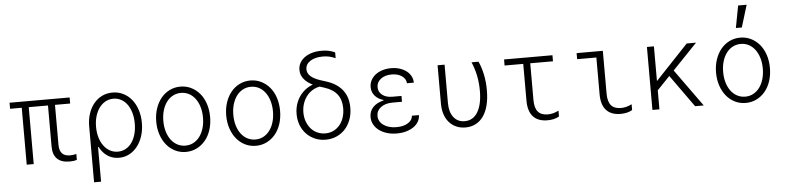

<svg xmlns="http://www.w3.org/2000/svg" viewBox="-54 -1132 6708 1640"><g transform="rotate(-5 3300.0 -312.5)"><path d="M135 0H195V-488H360V-135Q360 -66 396 -30.5Q432 5 503 5Q521 5 536 3Q551 1 565 -4V-55Q554 -51 539.5 -49Q525 -47 511 -47Q465 -47 442.5 -71.5Q420 -96 420 -145V-488H550V-540H35V-488H135Z M723 -270Q723 -206 737.5 -154.5Q752 -103 778.5 -66.5Q805 -30 842.5 -10Q880 10 926 10Q974 10 1014 -11Q1054 -32 1083.5 -69.5Q1113 -107 1129.5 -158Q1146 -209 1146 -270Q1146 -331 1129 -382.5Q1112 -434 1082 -471Q1052 -508 1010 -529Q968 -550 918 -550Q869 -550 828 -530Q787 -510 757.5 -474Q728 -438 711.5 -388.5Q695 -339 695 -280V200H755V-97H763ZM753 -270Q753 -320 765.5 -361.5Q778 -403 800 -433Q822 -463 853 -480Q884 -497 921 -497Q957 -497 987.5 -480.5Q1018 -464 1039.5 -434Q1061 -404 1073 -362.5Q1085 -321 1085 -270Q1085 -219 1073 -177.5Q1061 -136 1039.5 -106Q1018 -76 987.5 -59.5Q957 -43 921 -43Q884 -43 853 -60Q822 -77 800 -107Q778 -137 765.5 -178.5Q753 -220 753 -270Z M1500 10Q1550 10 1592.5 -11Q1635 -32 1666 -69Q1697 -106 1714 -157.5Q1731 -209 1731 -270Q1731 -331 1714 -382.5Q1697 -434 1666 -471Q1635 -508 1592.5 -529Q1550 -550 1500 -550Q1450 -550 1407.5 -529Q1365 -508 1334.5 -471Q1304 -434 1286.5 -382.5Q1269 -331 1269 -270Q1269 -209 1286.5 -157.5Q1304 -106 1334.5 -69Q1365 -32 1407.5 -11Q1450 10 1500 10ZM1500 -44Q1463 -44 1431.5 -60.5Q1400 -77 1377.5 -107Q1355 -137 1342.5 -178.5Q1330 -220 1330 -270Q1330 -320 1342.5 -361.5Q1355 -403 1377.5 -433Q1400 -463 1431.5 -479.5Q1463 -496 1500 -496Q1538 -496 1569 -479.5Q1600 -463 1622.5 -433Q1645 -403 1657.5 -361.5Q1670 -320 1670 -270Q1670 -220 1657.5 -178.5Q1645 -137 1622.5 -107Q1600 -77 1569 -60.5Q1538 -44 1500 -44Z M2100 10Q2150 10 2192.5 -11Q2235 -32 2266 -69Q2297 -106 2314 -157.5Q2331 -209 2331 -270Q2331 -331 2314 -382.5Q2297 -434 2266 -471Q2235 -508 2192.5 -529Q2150 -550 2100 -550Q2050 -550 2007.5 -529Q1965 -508 1934.5 -471Q1904 -434 1886.5 -382.5Q1869 -331 1869 -270Q1869 -209 1886.5 -157.5Q1904 -106 1934.5 -69Q1965 -32 2007.5 -11Q2050 10 2100 10ZM2100 -44Q2063 -44 2031.5 -60.5Q2000 -77 1977.5 -107Q1955 -137 1942.5 -178.5Q1930 -220 1930 -270Q1930 -320 1942.5 -361.5Q1955 -403 1977.5 -433Q2000 -463 2031.5 -479.5Q2063 -496 2100 -496Q2138 -496 2169 -479.5Q2200 -463 2222.5 -433Q2245 -403 2257.5 -361.5Q2270 -320 2270 -270Q2270 -220 2257.5 -178.5Q2245 -137 2222.5 -107Q2200 -77 2169 -60.5Q2138 -44 2100 -44Z M2735 -700Q2668 -700 2627 -673.5Q2586 -647 2586 -603Q2586 -569 2614 -543.5Q2642 -518 2701 -499L2745 -485Q2837 -456 2884 -395.5Q2931 -335 2931 -244Q2931 -189 2913.5 -142Q2896 -95 2865.5 -61.5Q2835 -28 2792 -9Q2749 10 2698 10Q2649 10 2607 -8Q2565 -26 2534 -58Q2503 -90 2486 -134Q2469 -178 2469 -230Q2469 -285 2488 -331.5Q2507 -378 2540.5 -412Q2574 -446 2619.5 -465Q2665 -484 2718 -484V-449Q2678 -449 2643 -433Q2608 -417 2582.5 -388.5Q2557 -360 2542.5 -321.5Q2528 -283 2528 -238Q2528 -196 2541 -160.5Q2554 -125 2576.5 -99Q2599 -73 2631 -58.5Q2663 -44 2700 -44Q2738 -44 2769 -59Q2800 -74 2822.5 -100.5Q2845 -127 2857.5 -164Q2870 -201 2870 -245Q2870 -317 2834.5 -363.5Q2799 -410 2727 -433L2683 -447Q2605 -472 2565.5 -511.5Q2526 -551 2526 -603Q2526 -636 2541 -663Q2556 -690 2583 -709.5Q2610 -729 2647 -739.5Q2684 -750 2729 -750Q2762 -750 2790 -744Q2818 -738 2843 -726V-676Q2814 -689 2789 -694.5Q2764 -700 2735 -700Z M3431 -410H3490Q3490 -440 3476 -466Q3462 -492 3437.5 -510.5Q3413 -529 3379.5 -539.5Q3346 -550 3307 -550Q3266 -550 3231.5 -539Q3197 -528 3172 -508.5Q3147 -489 3133 -462Q3119 -435 3119 -404Q3119 -362 3145 -330.5Q3171 -299 3219 -285V-281Q3160 -267 3128 -233Q3096 -199 3096 -149Q3096 -115 3112 -85.5Q3128 -56 3156 -35Q3184 -14 3223 -2Q3262 10 3308 10Q3352 10 3388.5 -0.5Q3425 -11 3452 -29.5Q3479 -48 3494 -74Q3509 -100 3509 -130H3449Q3447 -92 3408.5 -68Q3370 -44 3310 -44Q3241 -44 3198.5 -75Q3156 -106 3156 -154Q3156 -199 3194 -227.5Q3232 -256 3295 -256H3375V-306H3297Q3243 -306 3210.5 -331.5Q3178 -357 3178 -398Q3178 -441 3214 -468.5Q3250 -496 3307 -496Q3361 -496 3395 -472Q3429 -448 3431 -410Z M4056 -540H3996Q4020 -486 4033 -423.5Q4046 -361 4046 -293Q4046 -175 4006.5 -109.5Q3967 -44 3895 -44Q3835 -44 3800 -88.5Q3765 -133 3765 -210V-540H3705V-210Q3705 -160 3718.5 -119.5Q3732 -79 3757.5 -50Q3783 -21 3818.5 -5.5Q3854 10 3897 10Q3946 10 3985 -10.5Q4024 -31 4051 -69.5Q4078 -108 4092 -164Q4106 -220 4106 -292Q4106 -361 4093 -424.5Q4080 -488 4056 -540Z M4495 -173V-488H4690V-540H4275V-488H4435V-173Q4435 -82 4477 -36Q4519 10 4600 10Q4629 10 4654.5 4Q4680 -2 4700 -14V-64Q4677 -52 4654 -46Q4631 -40 4607 -40Q4550 -40 4522.5 -72.5Q4495 -105 4495 -173Z M5122 -173Q5122 -105 5149.5 -72.5Q5177 -40 5234 -40Q5258 -40 5281 -46Q5304 -52 5327 -64V-14Q5307 -2 5281.5 4Q5256 10 5227 10Q5146 10 5104 -36Q5062 -82 5062 -173V-488H4897V-540H5122Z M5500 0H5560V-540H5500ZM5538 -140 5921 -540H5841L5538 -219ZM5866 0H5940L5697 -338L5651 -301Z M6300 10Q6350 10 6392.5 -11Q6435 -32 6466 -69Q6497 -106 6514 -157.5Q6531 -209 6531 -270Q6531 -331 6514 -382.5Q6497 -434 6466 -471Q6435 -508 6392.5 -529Q6350 -550 6300 -550Q6250 -550 6207.5 -529Q6165 -508 6134.5 -471Q6104 -434 6086.5 -382.5Q6069 -331 6069 -270Q6069 -209 6086.5 -157.5Q6104 -106 6134.5 -69Q6165 -32 6207.5 -11Q6250 10 6300 10ZM6300 -44Q6263 -44 6231.5 -60.5Q6200 -77 6177.5 -107Q6155 -137 6142.5 -178.5Q6130 -220 6130 -270Q6130 -320 6142.5 -361.5Q6155 -403 6177.5 -433Q6200 -463 6231.5 -479.5Q6263 -496 6300 -496Q6338 -496 6369 -479.5Q6400 -463 6422.5 -433Q6445 -403 6457.5 -361.5Q6470 -320 6470 -270Q6470 -220 6457.5 -178.5Q6445 -137 6422.5 -107Q6400 -77 6369 -60.5Q6338 -44 6300 -44ZM6380 -825H6307L6271 -635H6322Z"/></g></svg>

Font: CommitMonoV143 ExtLt
Style: Regular
Weight: 200
Monospace: yes
Designer: Eigil Nikolajsen
Foundry: Eigil Nikolajsen
Version: Version 1.143